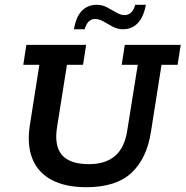

<svg xmlns="http://www.w3.org/2000/svg" viewBox="-20 -770 773 800"><path d="M340 10Q252 10 195 -20.5Q138 -51 115 -108.5Q92 -166 104 -246L144 -500H77L90 -583H339L326 -500H259L218 -242Q205 -163 238 -124.5Q271 -86 351 -86Q419 -86 459 -120Q499 -154 510 -225L554 -500H487L500 -583H733L720 -500H653L609 -221Q592 -110 528 -50Q464 10 340 10ZM492 -648Q470 -648 449.5 -659Q429 -670 411 -680.5Q393 -691 376 -691Q360 -691 349 -679.5Q338 -668 333 -648H288Q297 -701 321.5 -725.5Q346 -750 383 -750Q406 -750 426 -739.5Q446 -729 464.5 -718Q483 -707 499 -707Q516 -707 527.5 -719Q539 -731 543 -750H588Q578 -698 553.5 -673Q529 -648 492 -648Z"/></svg>

Font: Rokkitt SemiBold
Style: Italic
Weight: 600
Italic angle: -9°
Designer: Vernon Adams
Foundry: Vernon Adams
Version: Version 3.103